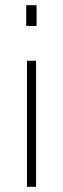

<svg xmlns="http://www.w3.org/2000/svg" viewBox="-20 -520 244 740"><path d="M121 -500V-420H81V-500ZM119 -286V200H84V-286Z"/></svg>

Font: Titillium Web
Style: Thin
Weight: 200
Version: Version 1.001;PS 57.000;hotconv 1.0.70;makeotf.lib2.5.55311